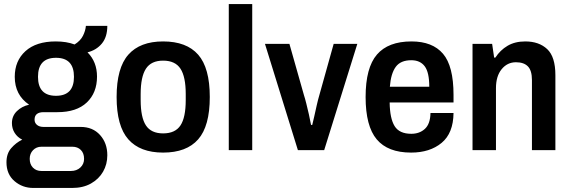

<svg xmlns="http://www.w3.org/2000/svg" viewBox="-20 -743 2822 950"><path d="M145 187Q91 187 51.5 153Q12 119 12 60Q12 17 35.5 -10Q59 -37 90 -52Q66 -64 52.5 -85.5Q39 -107 39 -134Q39 -169 63.5 -193Q88 -217 124 -225Q53 -273 53 -363Q53 -442 106 -490Q159 -538 256 -538Q309 -538 349 -523Q378 -541 390.5 -566Q403 -591 405 -615H511Q511 -560 484 -527.5Q457 -495 413 -484Q460 -437 460 -364Q460 -284 409.5 -236Q359 -188 264 -188H196Q151 -188 151 -151Q151 -135 163 -125Q175 -115 195 -115H379Q439 -115 475 -75Q511 -35 511 25Q511 70 490 106.5Q469 143 430 165Q391 187 337 187ZM257 -269Q346 -269 346 -363Q346 -457 257 -457Q168 -457 168 -363Q168 -269 257 -269ZM185 103H331Q359 103 377.5 86Q396 69 396 43Q396 15 380 -1Q364 -17 338 -17H185Q160 -17 143.5 0Q127 17 127 43Q127 70 143 86.5Q159 103 185 103Z M787 12Q673 12 615 -53.5Q557 -119 557 -263Q557 -407 615 -472.5Q673 -538 787 -538Q903 -538 960.5 -472.5Q1018 -407 1018 -263Q1018 -119 960.5 -53.5Q903 12 787 12ZM787 -83Q847 -83 873 -122.5Q899 -162 899 -248V-278Q899 -363 873 -403Q847 -443 787 -443Q728 -443 702 -403Q676 -363 676 -278V-248Q676 -162 702 -122.5Q728 -83 787 -83Z M1112 0V-723H1228V0Z M1454 0 1291 -526H1412L1484 -272Q1489 -257 1495.5 -231Q1502 -205 1508.5 -176.5Q1515 -148 1519 -125H1525Q1529 -140 1535 -167.5Q1541 -195 1547.5 -223.5Q1554 -252 1560 -272L1631 -526H1748L1584 0Z M2014 12Q1899 12 1844 -53.5Q1789 -119 1789 -263Q1789 -408 1845 -473Q1901 -538 2016 -538Q2120 -538 2172 -477Q2224 -416 2224 -274V-236H1908Q1909 -157 1932.5 -119Q1956 -81 2015 -81Q2056 -81 2082.5 -105.5Q2109 -130 2110 -184H2224Q2223 -84 2165 -36Q2107 12 2014 12ZM1909 -314H2104Q2104 -385 2081.5 -415Q2059 -445 2015 -445Q1962 -445 1938 -412Q1914 -379 1909 -314Z M2318 0V-526H2415L2425 -458H2431Q2455 -495 2491.5 -516.5Q2528 -538 2579 -538Q2647 -538 2687.5 -500Q2728 -462 2728 -371V0H2612V-347Q2612 -394 2592 -414.5Q2572 -435 2533 -435Q2490 -435 2462 -400.5Q2434 -366 2434 -307V0Z"/></svg>

Font: Archivo SemiCondensed SemiBold
Style: Regular
Weight: 600
Width: 4
Designer: Hector Gatti
Foundry: Omnibus-Type
Version: Version 2.001; ttfautohint (v1.8.3)